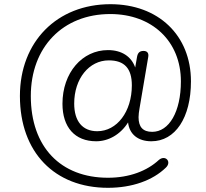

<svg xmlns="http://www.w3.org/2000/svg" viewBox="-20 -733 985 916"><path d="M495 163C610 163 708 128 771 67C801 39 769 4 738 30C682 82 598 115 495 115C270 115 127 -31 127 -275C127 -508 280 -666 506 -666C706 -666 843 -536 843 -345C843 -200 787 -104 706 -104C662 -104 641 -127 641 -174C641 -186 643 -201 646 -218L687 -460C691 -480 682 -490 665 -490C648 -490 638 -483 634 -463L625 -411C607 -463 561 -494 495 -494C372 -494 278 -386 278 -238C278 -126 337 -59 439 -59C497 -59 555 -91 591 -149C597 -93 638 -59 702 -59C816 -59 891 -171 891 -345C891 -565 735 -713 507 -713C252 -713 75 -534 75 -275C75 -6 241 163 495 163ZM444 -107C374 -107 334 -154 334 -239C334 -358 405 -445 499 -445C574 -445 609 -406 609 -326C609 -200 538 -107 444 -107Z"/></svg>

Font: SN Pro Light
Style: Italic
Weight: 300
Italic angle: -8.99998°
Designer: Tobias Whetton
Foundry: Supernotes
Version: Version 1.001;Glyphs 3.2 (3249)